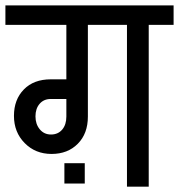

<svg xmlns="http://www.w3.org/2000/svg" viewBox="-32 -701 672 721"><path d="M619.9 -607.7H526.5V0H444.8V-607.7H298V-263.2Q298 -199.4 260.2 -161.2Q222.4 -122.9 161.6 -122.9Q100.8 -122.9 60.6 -163.8Q20.4 -204.6 20.4 -265.9Q20.4 -327.1 57.6 -365.1Q94.7 -403.1 158.6 -403.1H217.2V-607.7H-11.7V-680.7H619.9ZM217.2 -263.2V-329.3H158.6Q132.5 -329.3 116.9 -311.3Q101.2 -293.2 101.2 -264.1Q101.2 -235 117.3 -215.5Q133.4 -195.9 159.6 -195.9Q185.9 -195.9 201.6 -214.4Q217.2 -232.8 217.2 -263.2ZM209.8 -88.2H286.3V-11.7H209.8Z"/></svg>

Font: Puralecka Narrow
Style: Regular
Weight: 400
Designer: Hector Gatti, Marcela Romero, Pablo Cosgaya and Nicolas Silva
Version: Version 1.004;PS 001.004;hotconv 1.0.70;makeotf.lib2.5.58329